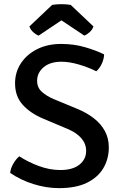

<svg xmlns="http://www.w3.org/2000/svg" viewBox="-20 -912 596 944"><path d="M30 -62Q32.5 -85 45.5 -107.5Q58.5 -130 75 -143.5Q118.5 -115 171.5 -95.5Q224.5 -76 276.5 -76Q337 -76 370.2 -102.2Q403.5 -128.5 403.5 -170Q403.5 -205 380 -232.2Q356.5 -259.5 312.5 -278L191.5 -329Q129 -355.5 91.5 -397Q54 -438.5 54 -502.5Q54 -557 82.8 -600.8Q111.5 -644.5 162.5 -670.2Q213.5 -696 280.5 -696Q343 -696 398 -680Q453 -664 492 -644.5Q491 -621.5 480.5 -598.8Q470 -576 453.5 -561.5Q414.5 -581 367.8 -594.8Q321 -608.5 282 -608.5Q226.5 -608.5 194.5 -581.5Q162.5 -554.5 162.5 -514.5Q162.5 -481.5 185.8 -460.5Q209 -439.5 246 -424L365.5 -374.5Q408 -356.5 442 -330Q476 -303.5 495.5 -268Q515 -232.5 515 -187.5Q515 -130.5 488 -85Q461 -39.5 407 -13.2Q353 13 270 13Q208 13 144.2 -7Q80.5 -27 30 -62ZM327.5 -888 439.5 -782Q434 -765.5 420 -753.2Q406 -741 394.5 -737L282 -812L170 -737Q158 -741 144 -753.2Q130 -765.5 124.5 -782L236.5 -888Q245.5 -889.5 257.5 -890.5Q269.5 -891.5 282 -891.5Q294.5 -891.5 306.2 -890.5Q318 -889.5 327.5 -888Z"/></svg>

Font: Signika Light
Style: Regular
Weight: 400
Version: Version 2.003;gftools[0.9.32]